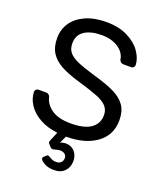

<svg xmlns="http://www.w3.org/2000/svg" viewBox="-166 -814 952 1137"><g transform="rotate(20 310.0 -245.0)"><path d="M43 -175.8Q43 -183.6 49.1 -189.7Q55.2 -195.8 64 -195.8H112.8Q130.9 -195.8 138.2 -175.8Q147 -133.8 189.5 -103.5Q231.9 -73.2 311 -73.2Q396 -73.2 438 -103Q480 -132.8 480 -186Q480 -220.2 459.5 -242.2Q439 -264.2 398.4 -280.5Q357.9 -296.9 276.9 -320.8Q199.7 -342.8 154.3 -367.9Q108.9 -393.1 85.9 -429.4Q63 -465.8 63 -522Q63 -576.2 92 -618.7Q121.1 -661.1 176 -685.5Q231 -710 306.2 -710Q384.3 -710 439.7 -682.4Q495.1 -654.8 524.2 -613.3Q553.2 -571.8 555.2 -529.8Q555.2 -521 549.1 -514.9Q543 -508.8 534.2 -508.8H483.9Q476.1 -508.8 469 -513.9Q461.9 -519 459 -528.8Q453.1 -571.8 411.1 -599.9Q369.1 -627.9 306.2 -627.9Q238.3 -627.9 198.2 -601.6Q158.2 -575.2 158.2 -522.9Q158.2 -487.8 176.5 -465.8Q194.8 -443.8 233.4 -427Q272 -410.2 346.2 -388.2Q431.2 -364.3 479.5 -340.1Q527.8 -315.9 552 -280.5Q576.2 -245.1 576.2 -189Q576.2 -96.2 504.6 -43.2Q433.1 9.8 312 9.8L290 56.2Q303.2 48.3 326.2 47.9Q360.4 47.9 381.6 71.5Q402.8 95.2 402.8 131.8Q402.8 169.9 378.9 195.1Q355 220.2 310.1 220.2Q275.9 220.2 249.5 205.6Q223.1 190.9 223.1 176.8Q223.1 171.9 227.1 168.9L242.2 154.8Q246.1 150.9 251 150.9Q254.9 150.9 264.9 157Q274.9 163.1 283.9 167Q293 170.9 308.1 170.9Q326.2 170.9 337.6 160.4Q349.1 149.9 349.1 132.8Q349.1 116.7 337.6 107.4Q326.2 98.1 308.1 98.1Q296.9 98.1 282.5 102.5Q268.1 106.9 263.2 106.9Q254.4 106.9 249 101.1L232.9 83Q229 79.1 229 74.2Q229 69.3 235.8 53.2L255.9 5.9Q189.9 -2 142.6 -28.6Q95.2 -55.2 69.6 -94Q43.9 -132.8 43 -175.8Z"/></g></svg>

Font: Rubik AZ
Style: Regular
Weight: 400
Designer: Hubert and Fischer
Foundry: Hubert & Fischer
Version: Version 2.000